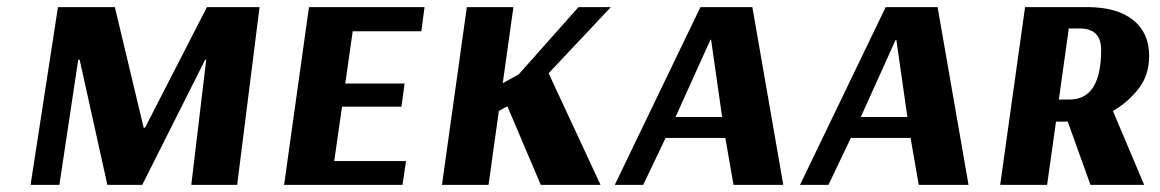

<svg xmlns="http://www.w3.org/2000/svg" viewBox="-20 -520 3262 540"><path d="M647 0H518L560 -352H557L380 0H282L204 -352H200L147 0H66L143 -500H303L384 -161H388L562 -500H710Z M1112 0H779L849 -500H1174L1165 -432H972L951 -285H1118L1109 -220H942L920 -67H1122Z M1293 -500H1424L1394 -286L1439 -311L1607 -500H1698L1523 -314L1669 0H1501L1407 -221L1383 -208L1354 0H1223Z M2096 -500 2183 0H2043L2020 -132H1852L1789 0H1709L1950 -500ZM1978 -408 1880 -191H2011L1980 -408Z M2617 -500 2704 0H2564L2541 -132H2373L2310 0H2230L2471 -500ZM2499 -408 2401 -191H2532L2501 -408Z M2863 -500H3038Q3121 -500 3166.5 -464Q3212 -428 3212 -363Q3212 -308 3181.5 -269.5Q3151 -231 3110 -208L3198 0H3047L2983 -178H2950L2925 0H2793ZM2986 -440 2958 -240H2988Q3077 -240 3077 -380Q3077 -440 3016 -440Z"/></svg>

Font: Arsenal SC
Style: Bold Italic
Weight: 700
Italic angle: -9.10001°
Designer: Andrij Shevchenko
Foundry: Stairsfor
Version: Version 2.001; ttfautohint (v1.8.4.7-5d5b)